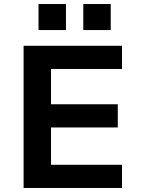

<svg xmlns="http://www.w3.org/2000/svg" viewBox="-20 -932 702 952"><path d="M97 0V-705H585V-590H233V-415H564V-300H233V-115H585V0ZM393 -783V-912H529V-783ZM171 -783V-912H307V-783Z"/></svg>

Font: Nunito Sans 7pt
Style: Bold
Weight: 700
Designer: Vernon Adams
Foundry: Vernon Adams
Version: Version 3.101;gftools[0.9.27]